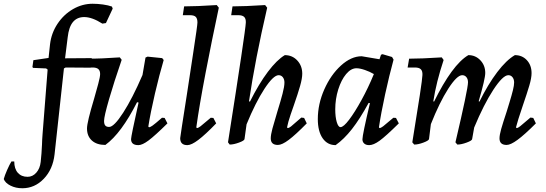

<svg xmlns="http://www.w3.org/2000/svg" viewBox="-145 -762 2910 1024"><path d="M33 -441 114 -453 122 -527Q129 -586 162 -635.5Q195 -685 244.5 -713.5Q294 -742 349 -742Q376 -742 404.5 -738Q433 -734 452 -727L456 -716L420 -639L401 -636Q346 -671 304 -671Q266 -671 244 -644.5Q222 -618 216 -563L202 -451L343 -452L347 -448L339 -401L205 -402L196 -397L146 61Q137 141 88.5 191.5Q40 242 -26 242Q-61 242 -89 228Q-117 214 -125 193Q-120 174 -107 144.5Q-94 115 -84 99H-69Q-69 138 -50 159.5Q-31 181 2 181Q29 181 48.5 159Q68 137 72 102Q77 56 79 9Q79 0 80 -17.5Q81 -35 82 -47L109 -391L101 -397L31 -400L28 -405Z M748 -104Q681 -38 647.5 -13Q614 12 593 12Q554 12 554 -20Q554 -35 594 -215L586 -217Q502 -51 417 11Q371 11 345 -12.5Q319 -36 319 -77Q319 -110 357 -236Q369 -277 379 -315Q389 -353 389 -367Q389 -385 379.5 -393.5Q370 -402 349 -402H311L320 -449Q396 -449 494 -456L504 -443Q463 -324 436.5 -232.5Q410 -141 410 -117Q410 -100 416.5 -92.5Q423 -85 437 -85Q463 -85 512 -161Q561 -237 615 -362L631 -455L642 -460L720 -452L728 -442Q705 -364 681.5 -263.5Q658 -163 646 -87L650 -83Q657 -84 669 -92.5Q681 -101 719 -134L733 -133Z M979 -134 993 -133 1008 -104Q950 -44 913 -16Q876 12 854 12Q816 12 816 -25Q816 -31 852 -260Q862 -327 885 -477Q908 -627 908 -642Q908 -663 899 -672Q890 -681 868 -681H830L837 -728Q901 -728 1011 -735L1022 -721Q985 -548 951.5 -373.5Q918 -199 902 -83L905 -79Q912 -79 924.5 -88.5Q937 -98 979 -134Z M1462 -135 1477 -133 1491 -104Q1431 -43 1395 -16Q1359 11 1337 11Q1299 11 1299 -24Q1299 -43 1308 -76.5Q1317 -110 1334 -166Q1352 -224 1362 -262.5Q1372 -301 1372 -322Q1372 -339 1363.5 -350Q1355 -361 1341 -361Q1313 -361 1265.5 -288.5Q1218 -216 1170 -99L1159 -20Q1158 -12 1129.5 -1.5Q1101 9 1080 9L1071 -3Q1164 -595 1166 -641Q1167 -662 1157.5 -671.5Q1148 -681 1126 -681H1088L1095 -728Q1159 -728 1269 -735L1280 -721Q1216 -446 1183 -222L1188 -220Q1236 -316 1284 -379.5Q1332 -443 1374 -468Q1414 -468 1440.5 -439.5Q1467 -411 1467 -369Q1467 -344 1455.5 -303.5Q1444 -263 1422 -200Q1419 -192 1405 -151Q1391 -110 1386 -83L1389 -79Q1396 -79 1407 -87.5Q1418 -96 1462 -135Z M1953 -134 1967 -133 1982 -104Q1912 -35 1879.5 -11.5Q1847 12 1824 12Q1807 12 1797.5 3.5Q1788 -5 1788 -19Q1788 -43 1828 -212L1821 -213Q1774 -127 1732 -73.5Q1690 -20 1645 12Q1601 12 1575.5 -25Q1550 -62 1550 -127Q1550 -207 1584.5 -285Q1619 -363 1673.5 -412.5Q1728 -462 1784 -462L1879 -446L1887 -470L1895 -473L1946 -458L1954 -444Q1931 -360 1909 -259Q1887 -158 1876 -83L1879 -79Q1886 -79 1898.5 -88.5Q1911 -98 1953 -134ZM1849 -367Q1827 -380 1800.5 -389Q1774 -398 1756 -398Q1727 -398 1701 -367Q1675 -336 1659 -285Q1643 -234 1643 -179Q1643 -138 1651 -111Q1659 -84 1671 -84Q1687 -84 1717 -123.5Q1747 -163 1783 -228.5Q1819 -294 1849 -367Z M2684 -135 2699 -133 2713 -104Q2652 -43 2615 -16Q2578 11 2557 11Q2519 11 2519 -24Q2519 -42 2528 -74Q2537 -106 2557 -166Q2560 -176 2572 -215Q2584 -254 2590.5 -280.5Q2597 -307 2597 -322Q2597 -339 2588.5 -350Q2580 -361 2566 -361Q2537 -361 2486 -283Q2435 -205 2384 -82L2373 -20Q2372 -12 2343.5 -1.5Q2315 9 2294 9L2284 -3Q2351 -288 2351 -323Q2351 -340 2342.5 -350.5Q2334 -361 2320 -361Q2292 -361 2245.5 -288.5Q2199 -216 2153 -100L2143 -20Q2141 -12 2113 -1.5Q2085 9 2064 9L2054 -3Q2107 -326 2108 -362Q2109 -383 2099.5 -392.5Q2090 -402 2068 -402H2029L2037 -449Q2101 -449 2211 -456L2221 -442Q2182 -325 2166 -222L2170 -220Q2217 -316 2263.5 -379.5Q2310 -443 2353 -468Q2391 -468 2417 -440.5Q2443 -413 2443 -373Q2443 -342 2408 -222L2412 -220Q2458 -313 2507 -377.5Q2556 -442 2601 -468Q2640 -468 2665 -441Q2690 -414 2690 -372Q2690 -346 2678 -305.5Q2666 -265 2643 -198Q2615 -116 2607 -83L2610 -79Q2617 -79 2629 -88.5Q2641 -98 2684 -135Z"/></svg>

Font: Alegreya Medium
Style: Italic
Weight: 500
Italic angle: -7°
Designer: Juan Pablo del Peral
Foundry: Huerta Tipografica
Version: Version 2.008; ttfautohint (v1.8)